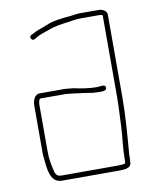

<svg xmlns="http://www.w3.org/2000/svg" viewBox="-72 -634 566 705"><g transform="rotate(-10 211.5 -282.0)"><path d="M50 -274V-101C50 -94 50 -88 51 -82C55 -41 57 15 102 15H312C335 15 361 15 361 -8C362 -15 362 -22 362 -27C362 -33 362 -40 363 -47C368 -110 374 -182 374 -252V-556C374 -570 359 -579 343 -579H273C259 -579 249 -576 237 -575C205 -572 170 -569 145 -557C126 -549 108 -545 92 -535C85 -532 75 -528 81 -518C87 -508 96 -515 102 -519C116 -528 135 -533 152 -539C171 -547 197 -551 220 -554C238 -556 255 -560 273 -560H343C347 -560 355 -559 355 -556V-252C355 -218 352 -175 351 -142C349 -98 343 -69 343 -27C343 -22 343 -16 342 -9V-7H341C330 -4 325 -4 312 -4H102C88 -4 81 -14 79 -27C73 -50 69 -73 69 -101V-274C69 -280 71 -296 77 -296H163C169 -296 175 -296 181 -295L200 -293C207 -292 214 -291 222 -290C245 -288 265 -282 288 -282C302 -282 322 -280 321 -294C320 -308 301 -301 288 -301C260 -301 229 -306 203 -312L183 -314C176 -315 170 -315 163 -315H77C59 -315 50 -294 50 -274Z"/></g></svg>

Font: Electronic
Style: ExThn
Weight: 100
Version: Version 1.011